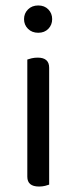

<svg xmlns="http://www.w3.org/2000/svg" viewBox="-20 -678 281 703"><path d="M160 -2Q155 0 145 2.5Q135 5 123 5Q80 5 80 -31V-460Q85 -462 95.5 -464.5Q106 -467 118 -467Q160 -467 160 -430ZM120 -658Q143 -658 157 -643.5Q171 -629 171 -608Q171 -587 157 -572.5Q143 -558 120 -558Q97 -558 82.5 -572.5Q68 -587 68 -608Q68 -629 82.5 -643.5Q97 -658 120 -658Z"/></svg>

Font: Baloo 2 Latin
Style: Regular
Weight: 400
Designer: Sarang Kulkarni and Ek Type
Foundry: Ek Type
Version: Version 1.001